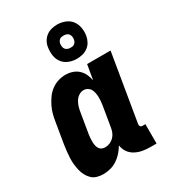

<svg xmlns="http://www.w3.org/2000/svg" viewBox="-189 -871 877 979"><g transform="rotate(-30 250.0 -381.5)"><path d="M128 8Q109 8 91.5 3Q74 -2 61.5 -14Q49 -26 40.5 -42Q32 -58 28 -75.5Q24 -93 22 -111.5Q20 -130 21 -149Q22 -168 24 -187Q26 -206 29 -225L49 -345Q52 -366 57.5 -387Q63 -408 73 -428.5Q83 -449 96.5 -468Q110 -487 129 -501Q148 -515 169.5 -521.5Q191 -528 212 -528Q233 -528 252.5 -521.5Q272 -515 286.5 -501.5Q301 -488 309 -470.5Q317 -453 321 -433L336 -520H474L408 -124Q407 -116 411 -111Q415 -106 423 -106H440V8H404Q380 8 358 4Q336 0 316.5 -10.5Q297 -21 284.5 -39Q272 -57 269 -80Q258 -61 243 -44Q228 -27 209.5 -15Q191 -3 170 2.5Q149 8 128 8ZM204 -106Q218 -106 231.5 -111.5Q245 -117 255.5 -127.5Q266 -138 271.5 -151.5Q277 -165 279 -178L299 -298Q301 -311 302 -323Q303 -335 302.5 -347Q302 -359 299.5 -371Q297 -383 291.5 -392.5Q286 -402 275.5 -408Q265 -414 253 -414Q238 -414 224.5 -405Q211 -396 203 -382.5Q195 -369 190.5 -354.5Q186 -340 184 -326L164 -206Q162 -195 161.5 -184.5Q161 -174 161 -163.5Q161 -153 163 -142.5Q165 -132 170 -123.5Q175 -115 184 -110.5Q193 -106 204 -106ZM305 -569Q280 -569 258 -578Q236 -587 222.5 -605Q209 -623 205.5 -646.5Q202 -670 206 -694Q208 -711 217 -726.5Q226 -742 240 -752.5Q254 -763 271 -767Q288 -771 304 -771Q328 -771 350.5 -762Q373 -753 386.5 -735Q400 -717 404 -693.5Q408 -670 404 -646Q401 -629 392.5 -613.5Q384 -598 369.5 -587.5Q355 -577 338 -573Q321 -569 305 -569ZM305 -634Q311 -634 317 -635Q323 -636 328 -640Q333 -644 336 -649.5Q339 -655 340 -661Q342 -670 340.5 -678.5Q339 -687 334.5 -693.5Q330 -700 322 -703Q314 -706 305 -706Q299 -706 292.5 -705Q286 -704 281 -700Q276 -696 273 -690.5Q270 -685 269 -679Q268 -670 269 -661.5Q270 -653 275 -646.5Q280 -640 288 -637Q296 -634 305 -634Z"/></g></svg>

Font: Iosevka Curly Heavy
Style: Italic
Weight: 900
Italic angle: -9°
Monospace: yes
Designer: Belleve Invis
Foundry: Belleve Invis
Version: Version 22.1.2; ttfautohint (v1.8.4)